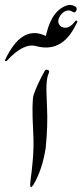

<svg xmlns="http://www.w3.org/2000/svg" viewBox="-92 -798 330 770"><path d="M42 -57.1Q38.1 -52.7 34.2 -47.9H32.7Q29.8 -50.8 29.3 -50.8Q29.3 -50.8 29.3 -61Q31.2 -78.1 31.2 -81.5Q34.7 -105 38.6 -146.5Q44.9 -207 41 -272Q34.7 -393.1 43 -418Q57.1 -459.5 87.4 -513.7Q90.8 -519.5 97.7 -518.1Q108.4 -516.1 104 -505.9Q99.6 -495.6 97.7 -486.3Q96.2 -477.5 95.2 -468.3Q94.7 -458.5 94.2 -450.2Q94.2 -450.2 94.2 -431.2Q95.2 -395 96.7 -363.8Q100.1 -294.4 91.3 -205.1Q77.6 -116.7 42 -57.1ZM211.9 -752Q214.4 -754.9 215.3 -759.8Q216.3 -765.6 212.4 -770Q198.2 -780.3 181.6 -777.8Q117.7 -760.7 94.2 -663.1Q93.8 -660.2 92.8 -656.7L91.3 -653.8Q87.9 -655.8 84 -657.2Q-6.8 -694.8 -71.3 -558.6Q-71.8 -557.6 -71.8 -557.1Q-71.8 -555.2 -71.8 -553.2Q-70.8 -553.2 -68.8 -553.2Q-66.9 -553.2 -65.9 -553.2L-64.5 -554.2Q2.9 -627.9 53.7 -612.8Q152.3 -586.9 206.1 -687Q213.4 -700.2 214.4 -702.6Q215.8 -705.1 216.8 -707.5Q218.3 -710.4 218.3 -711.4L217.3 -714.4Q214.4 -716.3 211.4 -714.8L209.5 -712.9Q182.6 -676.3 153.3 -690.9Q129.9 -709.5 153.3 -740.2Q176.3 -766.1 200.7 -750Q207 -746.1 211.9 -752Z"/></svg>

Font: Dehalvi Khush Khat
Style: Regular
Weight: 400
Version: Version 002.500